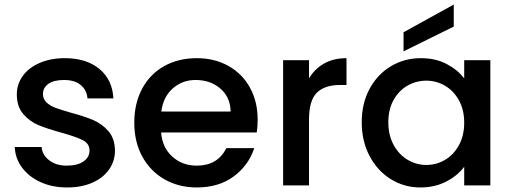

<svg xmlns="http://www.w3.org/2000/svg" viewBox="-20 -816 2253 845"><path d="M45 -169H163Q166 -134 196.5 -110.5Q227 -87 273 -87Q321 -87 347.5 -105.5Q374 -124 374 -153Q374 -184 344.5 -199Q315 -214 251 -232Q189 -249 150 -265Q111 -281 82.5 -314Q54 -347 54 -401Q54 -445 80 -481.5Q106 -518 154.5 -539Q203 -560 266 -560Q360 -560 417.5 -512.5Q475 -465 479 -383H365Q362 -420 335 -442Q308 -464 262 -464Q217 -464 193 -447Q169 -430 169 -402Q169 -380 185 -365Q201 -350 224 -341.5Q247 -333 292 -320Q352 -304 390.5 -287.5Q429 -271 457 -239Q485 -207 486 -154Q486 -107 460 -70Q434 -33 386.5 -12Q339 9 275 9Q210 9 158.5 -14.5Q107 -38 77 -78.5Q47 -119 45 -169Z M1110 -233H689Q694 -167 738 -127Q782 -87 846 -87Q938 -87 976 -164H1099Q1074 -88 1008.5 -39.5Q943 9 846 9Q767 9 704.5 -26.5Q642 -62 606.5 -126.5Q571 -191 571 -276Q571 -361 605.5 -425.5Q640 -490 702.5 -525Q765 -560 846 -560Q924 -560 985 -526Q1046 -492 1080 -430.5Q1114 -369 1114 -289Q1114 -258 1110 -233ZM995 -325Q994 -388 950 -426Q906 -464 841 -464Q782 -464 740 -426.5Q698 -389 690 -325Z M1340 -471Q1365 -513 1406.5 -536.5Q1448 -560 1505 -560V-442H1476Q1409 -442 1374.5 -408Q1340 -374 1340 -290V0H1226V-551H1340Z M1832 -560Q1897 -560 1945.5 -534.5Q1994 -509 2023 -471V-551H2138V0H2023V-82Q1994 -43 1944 -17Q1894 9 1830 9Q1759 9 1700 -27.5Q1641 -64 1606.5 -129.5Q1572 -195 1572 -278Q1572 -361 1606.5 -425Q1641 -489 1700.5 -524.5Q1760 -560 1832 -560ZM1856 -461Q1812 -461 1774 -439.5Q1736 -418 1712.5 -376.5Q1689 -335 1689 -278Q1689 -221 1712.5 -178Q1736 -135 1774.5 -112.5Q1813 -90 1856 -90Q1900 -90 1938 -112Q1976 -134 1999.5 -176.5Q2023 -219 2023 -276Q2023 -333 1999.5 -375Q1976 -417 1938 -439Q1900 -461 1856 -461ZM1977 -699 1756 -590V-674L1977 -796Z"/></svg>

Font: Poppins-Tabular Medium
Style: Regular
Weight: 500
Designer: Ninad Kale (Devanagari), Jonny Pinhorn (Latin)
Foundry: Indian Type Foundry
Version: Version 4.004